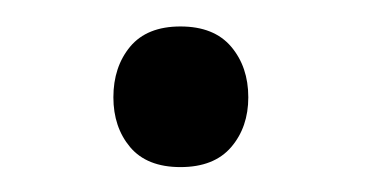

<svg xmlns="http://www.w3.org/2000/svg" viewBox="-20 -431 283 148"><path d="M67.4 -356Q67.4 -379.4 80.3 -395Q93.3 -410.6 119.1 -410.6Q145 -410.6 158.2 -395Q171.4 -379.4 171.4 -356Q171.4 -333 158.2 -317.6Q145 -302.2 119.1 -302.2Q93.3 -302.2 80.3 -317.6Q67.4 -333 67.4 -356Z"/></svg>

Font: MAUL Condensed
Style: Condensed Regular
Weight: 400
Designer: MAUL
Version: Version 1.0; 2020; ttfautohint (v1.8.3)